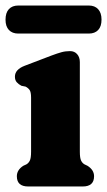

<svg xmlns="http://www.w3.org/2000/svg" viewBox="-27 -675 388 695"><path d="M262 -450V-126Q262 -103 266.5 -93.8Q271 -84.5 279 -80L289.5 -75Q313.5 -60 313.5 -37Q313.5 0 272.5 0H75Q34 0 34 -37Q34 -60 57.5 -75L68.5 -80Q76.5 -84.5 81 -93.8Q85.5 -103 85.5 -126V-321.5Q85.5 -342 80 -349.5Q74.5 -357 65.5 -361.5L50.5 -364.5Q40 -370 33.5 -377.5Q27 -385 27 -397.5Q27 -423.5 62.5 -437L159.5 -474Q181 -482 195.5 -486Q210 -490 226.5 -490Q242.5 -490 252.2 -479Q262 -468 262 -450ZM-7 -603.5Q-7 -629 5.2 -642Q17.5 -655 39 -655H294.5Q316 -655 328.2 -641.8Q340.5 -628.5 340.5 -604Q340.5 -579 328.2 -566.2Q316 -553.5 294.5 -553.5H39Q17.5 -553.5 5.2 -566.5Q-7 -579.5 -7 -603.5Z"/></svg>

Font: Fraunces 9pt S100
Style: Bold
Weight: 700
Version: Version 1.000; ttfautohint (v1.8.3)